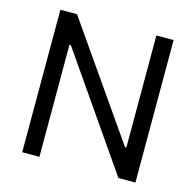

<svg xmlns="http://www.w3.org/2000/svg" viewBox="-106 -838 966 947"><g transform="rotate(15 377.0 -364.0)"><path d="M666 -727.5V0H579.1L183.6 -571.3H175.8V0H87.9V-727.5H172.9L571.3 -155.3H578.1V-727.5Z"/></g></svg>

Font: Inter
Style: Regular
Weight: 400
Designer: Rasmus Andersson
Foundry: rsms
Version: Version 4.000;git-8c9346024